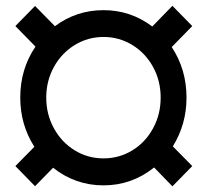

<svg xmlns="http://www.w3.org/2000/svg" viewBox="-20 -638 723 671"><path d="M651.9 -57.6 582.5 13.2 518.6 -52.7Q440.4 9.8 341.8 9.8Q243.2 9.8 165.5 -51.8L102.5 12.7L33.7 -57.6L100.1 -125Q50.8 -202.1 50.8 -296.9Q50.8 -397 104 -475.1L33.7 -546.9L102.5 -617.2L171.9 -546.4Q247.1 -602.5 341.8 -602.5Q436.5 -602.5 512.2 -545.4L582.5 -617.7L651.9 -546.9L580.1 -473.6Q631.8 -395.5 631.8 -296.9Q631.8 -203.6 584 -126.5ZM341.8 -84.5Q396.5 -84.5 442.4 -112.5Q488.3 -140.6 514.9 -189.5Q541.5 -238.3 541.5 -296.9Q541.5 -355.5 514.9 -404.1Q488.3 -452.6 442.4 -480.7Q396.5 -508.8 341.8 -508.8Q287.1 -508.8 241.2 -480.7Q195.3 -452.6 168.5 -404.1Q141.6 -355.5 141.6 -296.9Q141.6 -238.3 168.5 -189.5Q195.3 -140.6 241.2 -112.5Q287.1 -84.5 341.8 -84.5Z"/></svg>

Font: Mardoto Black
Style: Regular
Weight: 900
Designer: Christian Robertson, Vahan Hovhannisyan
Foundry: Google
Version: Version 1.000